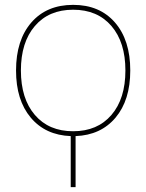

<svg xmlns="http://www.w3.org/2000/svg" viewBox="-20 -550 602 790"><path d="M46 -260Q46 -385 109 -457.5Q172 -530 281 -530Q390 -530 453 -457.5Q516 -385 516 -260Q516 -138 455.5 -66Q395 6 291 10V220H271V10Q167 6 106.5 -66Q46 -138 46 -260ZM123.5 -77Q181 -10 281 -10Q381 -10 438.5 -77Q496 -144 496 -260Q496 -376 438.5 -443Q381 -510 281 -510Q181 -510 123.5 -443Q66 -376 66 -260Q66 -144 123.5 -77Z"/></svg>

Font: Mplus 1p Thin
Style: Regular
Weight: 250
Version: Version 1.061